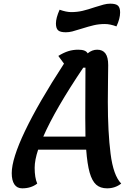

<svg xmlns="http://www.w3.org/2000/svg" viewBox="-20 -1003 733 1047"><path d="M569 -564 568 -448Q568 -283 583 -164.5Q598 -46 641 -2Q608 24 564 24Q527 24 504.5 4Q482 -16 469 -61.5Q456 -107 450 -187H188Q169 -130 169 -88Q169 -34 183 -2Q150 24 101 24Q73 24 58.5 2.5Q44 -19 44 -59Q44 -137 116.5 -289Q189 -441 329 -656L298 -698Q327 -716 352.5 -724Q378 -732 407 -732Q448 -732 458 -712Q482 -732 510 -732Q540 -732 555 -711.5Q570 -691 570 -648Q570 -595 569 -564ZM446 -258Q445 -289 445 -361Q445 -578 446 -634H434Q281 -407 216 -258ZM285 -875Q285 -905 305 -950Q342 -937 368 -937Q401 -937 430.5 -944Q460 -951 498 -964Q526 -973 545 -978Q564 -983 581 -983Q612 -983 623.5 -972Q635 -961 635 -935Q635 -901 615 -859Q580 -872 552 -872Q520 -872 492 -865.5Q464 -859 423 -846Q392 -836 374 -831.5Q356 -827 339 -827Q308 -827 296.5 -838Q285 -849 285 -875Z"/></svg>

Font: Lemonada
Style: Regular
Weight: 400
Designer: Mohamed Gaber (Arabic) Eduardo Tunni (Latin)
Foundry: Kief Type Foundry
Version: Version 3.006